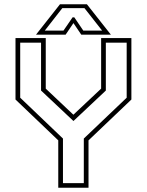

<svg xmlns="http://www.w3.org/2000/svg" viewBox="-20 -878 687 898"><path d="M252.5 0V-221.5L52.5 -412.5V-700H194V-463.5L328 -337H318.5L453 -463.5V-700H594.5V-412.5L394 -221.5V0ZM274.5 -21.5H372V-230L572.5 -421V-678.5H475V-454.5L324 -312.5H323L172 -454.5V-678.5H74.5V-421L274.5 -230ZM260.5 -858H386.5L498.5 -716H360L323.5 -770L287 -716H148.5ZM271.5 -840 189.5 -735H277L319.5 -797H327.5L369.5 -735H457.5L375 -840Z"/></svg>

Font: Tourney ExtraLight
Style: Regular
Weight: 250
Designer: Tyler Finck
Foundry: Etcetera Type Co
Version: Version 1.015